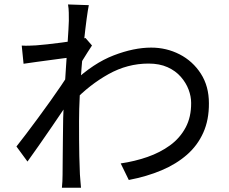

<svg xmlns="http://www.w3.org/2000/svg" viewBox="-20 -814 1040 872"><path d="M528.2 -71.8Q591.6 -81 649.3 -101Q707.1 -121.1 752.1 -153.8Q797.1 -186.6 822.9 -234.6Q848.7 -282.6 848.1 -346.8Q848.1 -376.2 836.5 -407.1Q824.9 -438 801.2 -465.1Q777.6 -492.3 741 -508.8Q704.4 -525.3 654.5 -525.3Q558.9 -525.3 473 -477.4Q387.1 -429.6 314.3 -353.6L314.1 -442.3Q405 -527.5 496.5 -562.6Q588 -597.8 666.5 -597.8Q735.9 -597.8 795.7 -567.2Q855.4 -536.5 892.1 -479.6Q928.8 -422.7 928.8 -345Q929.4 -269.6 903.2 -211.4Q877.1 -153.1 828.7 -110.9Q780.4 -68.7 713.6 -40.5Q646.8 -12.3 564.9 3.4ZM302.7 -553.6Q291 -552.3 266.3 -549Q241.6 -545.6 210.4 -541.5Q179.3 -537.4 147.1 -533Q114.9 -528.6 87 -524.4L78.7 -607Q95.4 -606 110.7 -606.5Q126 -607 144.2 -608Q164.7 -609.4 195.2 -612.8Q225.8 -616.2 258.8 -620.5Q291.9 -624.7 321.5 -630.1Q351.1 -635.5 368.3 -641.5L397.8 -607.4Q389.2 -594.5 378.2 -577.3Q367.3 -560 356.3 -542.2Q345.3 -524.4 336.9 -510.2L306.2 -373.7Q289 -346.8 264.2 -310.1Q239.3 -273.3 211.6 -232.8Q183.9 -192.2 156.1 -152.6Q128.3 -112.9 104.8 -80.3L54.7 -148.7Q73.1 -172.1 99 -206Q124.8 -240 153.2 -278.6Q181.7 -317.1 208.7 -355.1Q235.7 -393.1 257.3 -424.9Q278.9 -456.7 290.4 -476.2L294.4 -527.2ZM292.7 -719.6Q292.7 -736.9 292.4 -756.2Q292.1 -775.5 288.9 -793.8L383.4 -790.6Q379.3 -771.3 373.5 -728.4Q367.7 -685.5 361.6 -627.8Q355.5 -570 350.4 -506.1Q345.4 -442.1 342.2 -379.4Q339 -316.6 339 -263.8Q339 -218.5 339.2 -180.4Q339.4 -142.3 340.2 -104.9Q341.1 -67.5 342.9 -22.5Q343.9 -9.5 345.2 7.4Q346.5 24.4 347.9 38.5H261.2Q262.5 27.6 263.4 9.5Q264.2 -8.7 264.2 -20.7Q264.5 -69.1 264.9 -106.3Q265.3 -143.5 265.7 -182.9Q266.1 -222.3 266.9 -277.1Q267.3 -299.5 269.3 -337.8Q271.3 -376 274.1 -422.6Q276.9 -469.2 280.2 -517.2Q283.5 -565.3 286.3 -607.9Q289.1 -650.5 290.9 -680.3Q292.7 -710.2 292.7 -719.6Z"/></svg>

Font: Noto Sans KR Thin
Style: Regular
Weight: 100
Designer: Ryoko NISHIZUKA 西塚涼子 (kana, bopomofo & ideographs); Paul D. Hunt (Latin, Greek & Cyrillic); Sandoll Communications 산돌커뮤니
Foundry: Adobe
Version: Version 2.004-H2;hotconv 1.0.118;makeotfexe 2.5.65603